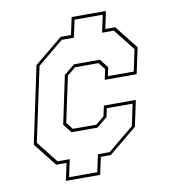

<svg xmlns="http://www.w3.org/2000/svg" viewBox="-79 -769 748 838"><g transform="rotate(-10 294.5 -350.0)"><path d="M145.5 0 162 -77H116L35 -180L107 -520L232 -623H278L294.5 -700H446.5L430 -623H474L555 -520L530.5 -405H389L399 -451L375 -481.5H271L234 -451L191 -249L215 -218.5H319L356 -249L366 -295H507.5L483 -180L358 -77H314L297.5 0ZM162 -13.5H287L303.5 -90.5H355.5L470.5 -185.5L491 -281.5H376.5L368.5 -243.5L321.5 -205H206.5L176.5 -243.5L221.5 -456.5L268.5 -495H383.5L413.5 -456.5L405.5 -418.5H520L540.5 -514.5L465.5 -609.5H413.5L430 -686.5H305L288.5 -609.5H234.5L119.5 -514.5L49.5 -185.5L124.5 -90.5H178.5Z"/></g></svg>

Font: Tourney Thin
Style: Italic
Weight: 100
Italic angle: -12°
Designer: Tyler Finck
Foundry: Etcetera Type Co
Version: Version 1.015